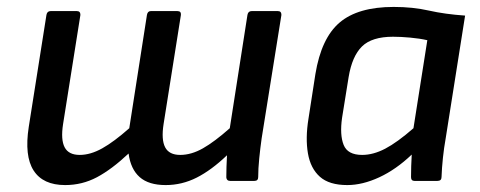

<svg xmlns="http://www.w3.org/2000/svg" viewBox="-20 -522 1385 554"><path d="M168 12Q104 12 77 -30Q50 -72 63 -156L114 -479Q116 -490 126 -490H202Q212 -490 212 -479L162 -164Q155 -119 166.5 -97Q178 -75 210 -75Q241 -75 275 -94Q309 -113 353 -152L404 -479Q406 -490 415 -490H492Q503 -490 502 -479L452 -164Q445 -119 456.5 -97Q468 -75 500 -75Q532 -75 565.5 -94Q599 -113 643 -152L694 -479Q696 -490 706 -490H782Q792 -490 792 -479L735 -123Q731 -95 728 -65Q725 -35 725 -11Q725 0 714 0H644Q634 0 633 -10Q633 -25 633.5 -40.5Q634 -56 635 -74Q590 -31 547.5 -9.5Q505 12 458 12Q409 12 383 -11Q357 -34 351 -79Q302 -33 259.5 -10.5Q217 12 168 12Z M982 12Q930 12 903 -12Q876 -36 868.5 -79.5Q861 -123 870 -179L890 -308Q907 -412 960 -457Q1013 -502 1116 -502Q1171 -502 1217.5 -491.5Q1264 -481 1322 -477L1266 -123Q1261 -95 1258 -66.5Q1255 -38 1254 -11Q1254 0 1242 0H1176Q1166 0 1166 -11Q1166 -26 1166.5 -42.5Q1167 -59 1168 -76Q1123 -33 1074.5 -10.5Q1026 12 982 12ZM1025 -75Q1057 -75 1091.5 -93Q1126 -111 1173 -152L1213 -406Q1191 -411 1163.5 -413.5Q1136 -416 1114 -416Q1053 -416 1024.5 -388Q996 -360 986 -300L967 -182Q960 -133 971.5 -104Q983 -75 1025 -75Z"/></svg>

Font: Sofia Sans SemiBold
Style: Italic
Weight: 600
Italic angle: -9°
Designer: Botio Nikoltchev, Ani Petrova
Foundry: lettersoup
Version: Version 4.100-B